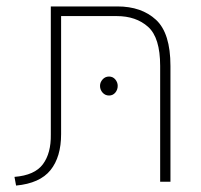

<svg xmlns="http://www.w3.org/2000/svg" viewBox="-20 -565 625 597"><path d="M30 12 25 -15Q88 -20 113.5 -54.5Q139 -89 138 -147V-545H345Q420 -545 465 -503.5Q510 -462 510 -360V0H478V-360Q478 -448 440.5 -481.5Q403 -515 343 -515H170V-148Q170 -77 137 -36Q104 5 30 12ZM319 -327Q331 -327 338.5 -318Q346 -309 346 -298Q346 -286 338.5 -277Q331 -268 319 -268Q307 -268 299 -277Q291 -286 291 -298Q291 -309 299 -318Q307 -327 319 -327Z"/></svg>

Font: Assistant ExtraLight
Style: Regular
Weight: 200
Designer: Hebrew By Ben Nathan, Latin by Paul Hunt
Version: Version 3.000